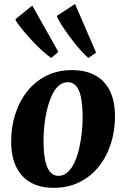

<svg xmlns="http://www.w3.org/2000/svg" viewBox="-20 -912 621 946"><path d="M334 -566.5Q402 -566.5 449.2 -540.8Q496.5 -515 521.2 -464.8Q546 -414.5 546.5 -342Q547 -270 526.8 -205.8Q506.5 -141.5 467.5 -92.2Q428.5 -43 372.2 -14.8Q316 13.5 244.5 13.5Q178.5 13.5 131.8 -12.5Q85 -38.5 60.2 -89Q35.5 -139.5 35 -211.5Q34.5 -284 54.8 -348.2Q75 -412.5 113.8 -461.5Q152.5 -510.5 208.2 -538.5Q264 -566.5 334 -566.5ZM314.5 -507Q288 -507 268.2 -488.8Q248.5 -470.5 234.5 -439.5Q220.5 -408.5 211.5 -370.5Q202.5 -332.5 198.2 -292.2Q194 -252 194.5 -216Q195 -151 204.5 -113.8Q214 -76.5 230.2 -61Q246.5 -45.5 268 -45.5Q294 -45.5 313.8 -63.8Q333.5 -82 347.5 -112.8Q361.5 -143.5 370.2 -181.8Q379 -220 383.2 -260.2Q387.5 -300.5 387 -337.5Q386.5 -403.5 377.2 -440.2Q368 -477 352 -492Q336 -507 314.5 -507ZM232.5 -626.5Q214.5 -638 186.8 -663.2Q159 -688.5 131 -719.2Q103 -750 82 -776.5Q61 -803 55.5 -817L139 -884.5L267.5 -656.5ZM416 -626.5Q399 -639.5 374.2 -667.8Q349.5 -696 324.8 -729.2Q300 -762.5 282 -791Q264 -819.5 260 -833.5L349.5 -892.5L453.5 -653Z"/></svg>

Font: Merriweather 24pt ExtraBold
Style: Italic
Weight: 800
Italic angle: -7.8°
Version: Version 2.101